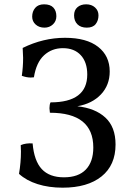

<svg xmlns="http://www.w3.org/2000/svg" viewBox="-20 -860 610 889"><path d="M515 -191Q515 -95 450 -43Q385 9 270 9Q206 9 154 -7.5Q102 -24 68 -55Q77 -108 77 -158L76 -188Q99 -198 131 -196Q138 -115 173.5 -77Q209 -39 276 -39Q343 -39 377.5 -75Q412 -111 412 -177Q412 -338 211 -338Q209 -352 209 -359Q209 -376 214 -386Q384 -386 384 -515Q384 -572 354 -604.5Q324 -637 271 -637Q220 -637 184 -604Q148 -571 137 -502L122 -501Q103 -501 81 -509Q87 -550 87 -592Q87 -606 85 -638Q180 -685 281 -685Q381 -685 434.5 -643Q488 -601 488 -529Q488 -466 447.5 -423Q407 -380 338 -368Q421 -359 468 -315.5Q515 -272 515 -191ZM129 -783Q129 -807 143 -823.5Q157 -840 184 -840Q213 -840 227 -825Q241 -810 241 -785Q241 -762 225 -747Q209 -732 186 -732Q161 -732 145 -746.5Q129 -761 129 -783ZM323 -789Q323 -813 338.5 -826.5Q354 -840 379 -840Q404 -840 420 -825.5Q436 -811 436 -789Q436 -765 423 -748.5Q410 -732 382 -732Q354 -732 338.5 -747.5Q323 -763 323 -789Z"/></svg>

Font: Vollkorn SC
Style: Regular
Weight: 400
Designer: Friedrich Althausen
Foundry: Friedrich Althausen
Version: Version 4.015